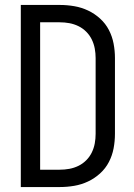

<svg xmlns="http://www.w3.org/2000/svg" viewBox="-20 -755 540 775"><path d="M64 0V-735H222Q251 -735 280 -730Q309 -725 335.5 -712.5Q362 -700 384 -680Q406 -660 419.5 -634Q433 -608 438.5 -579Q444 -550 444 -521V-215Q444 -185 438.5 -156Q433 -127 419.5 -101Q406 -75 384 -55Q362 -35 335.5 -22.5Q309 -10 280 -5Q251 0 221 0ZM142 -70H221Q241 -70 260 -73.5Q279 -77 296.5 -85.5Q314 -94 328 -108Q342 -122 350.5 -139.5Q359 -157 362.5 -176Q366 -195 366 -215V-521Q366 -540 362.5 -559Q359 -578 350.5 -595.5Q342 -613 328 -627Q314 -641 296.5 -649.5Q279 -658 260 -661.5Q241 -665 221 -665H142Z"/></svg>

Font: Iosevka NFM
Style: Regular
Weight: 400
Monospace: yes
Designer: Belleve Invis
Foundry: Belleve Invis
Version: Version 29.0.4; ttfautohint (v1.8.4);Nerd Fonts 3.3.0